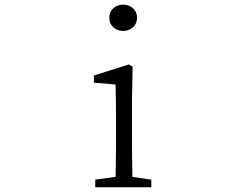

<svg xmlns="http://www.w3.org/2000/svg" viewBox="-20 -792 1040 812"><path d="M377 -442.4V-472.7L525.4 -519.5L541 -509.8L538.1 -372.1V-224.6Q538.1 -126 540 -43.9L620.1 -32.2V0H382.8V-32.2L468.8 -43.9Q470.7 -126 470.7 -224.6V-276.4Q470.7 -359.4 468.8 -434.6ZM442.4 -716.8Q442.4 -742.2 459.5 -757.3Q476.6 -772.5 501 -772.5Q524.4 -772.5 542 -757.3Q559.6 -742.2 559.6 -716.8Q559.6 -691.4 542 -676.3Q524.4 -661.1 501 -661.1Q476.6 -661.1 459.5 -676.3Q442.4 -691.4 442.4 -716.8Z"/></svg>

Font: GenEi Koburi Mincho v6
Style: Regular
Weight: 400
Designer: o_tamon (Modified)
Foundry: o_tamon / Adobe Systems Incorporated
Version: Version 6.1